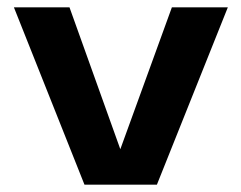

<svg xmlns="http://www.w3.org/2000/svg" viewBox="-20 -505 660 525"><path d="M18 -485H170L309 -97L450 -485H603L409 0H211Z"/></svg>

Font: Sarpanch
Style: Bold
Weight: 700
Designer: Manushi Parikh (Devanagari and Latin), Jyotish Sonowal (Devanagari)
Foundry: Indian Type Foundry
Version: Version 2.004;PS 1.0;hotconv 1.0.78;makeotf.lib2.5.61930; tt